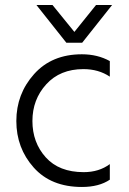

<svg xmlns="http://www.w3.org/2000/svg" viewBox="-20 -732 512 764"><path d="M307 -562H244L125 -712H189L276 -605L362 -712H426ZM306 12Q183 12 114 -65.5Q45 -143 45 -250.5Q45 -358 115.5 -437Q186 -516 306 -516Q368 -516 417 -489V-427Q372 -457 312 -457Q219 -457 164 -396.5Q109 -336 109 -250.5Q109 -165 162 -106Q215 -47 313 -47Q374 -47 417 -79V-17Q374 12 306 12Z"/></svg>

Font: Hind Jalandhar Light
Style: Regular
Weight: 300
Designer: Namrata Goyal
Foundry: Indian Type Foundry
Version: Version 0.702;PS 1.0;hotconv 1.0.81;makeotf.lib2.5.63406